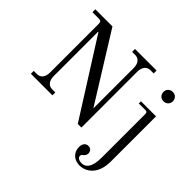

<svg xmlns="http://www.w3.org/2000/svg" viewBox="-205 -987 1499 1499"><g transform="rotate(45 545.0 -237.0)"><path d="M732 136C732 206 783 238 835 238C906 238 988 185 988 43V-456H822V-432H894C910 -432 916 -426 916 -410V71C916 187 874 214 837 214C817 214 786 208 786 182C786 172 791 164 802 158C814 150 820 134 820 122C820 96 802 80 779 80C750 80 732 102 732 136ZM894 -632C894 -602 916 -580 946 -580C976 -580 998 -602 998 -632C998 -662 976 -684 946 -684C916 -684 894 -662 894 -632ZM62 0H300V-32H264C227 -32 201 -62 201 -112V-603H205L598 18H638V-600C638 -650 665 -680 702 -680H738V-712H500V-680H536C573 -680 598 -650 598 -600V-154L251 -712H62V-680H134C153 -680 160 -672 161 -653V-112C161 -62 136 -32 98 -32H62Z"/></g></svg>

Font: Old Standard
Style: Regular
Weight: 400
Designer: Alexey Kryukov <alexios@thessalonica.org.ru>
Version: Version 2.0